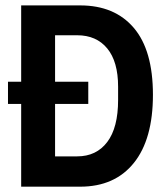

<svg xmlns="http://www.w3.org/2000/svg" viewBox="-20 -701 627 721"><path d="M59.5 -680.7H281.1Q410.5 -680.7 482.4 -596.4Q554.3 -512.2 554.3 -345.1Q554.3 -178.1 482.6 -89.1Q410.9 0 281.1 0H59.5V-310.6H10V-394H59.5ZM311.5 -394V-310.6H186.8V-113.8H269.8Q341.9 -113.8 382.7 -167.7Q423.5 -221.5 423.5 -325.8V-375.3Q423.5 -469.6 382.7 -519.1Q341.9 -568.6 269.8 -568.6H186.8V-394Z"/></svg>

Font: Puralecka Narrow
Style: Bold
Weight: 700
Designer: Hector Gatti, Marcela Romero, Pablo Cosgaya and Nicolas Silva
Version: Version 1.004;PS 001.004;hotconv 1.0.70;makeotf.lib2.5.58329